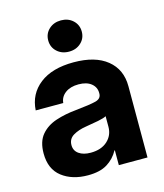

<svg xmlns="http://www.w3.org/2000/svg" viewBox="-111 -817 775 910"><g transform="rotate(-15 276.5 -362.5)"><path d="M208.5 8.8Q131.3 8.8 81.3 -29.8Q31.2 -68.4 31.2 -145.5Q31.2 -203.6 59.1 -236.6Q86.9 -269.5 132.8 -284.7Q178.7 -299.8 232.4 -304.7Q303.2 -312 331.5 -319.3Q359.9 -326.7 359.9 -351.6V-355Q359.9 -383.3 337.4 -401.4Q314.9 -419.4 275.4 -419.4Q235.4 -419.4 210.4 -400.9Q185.5 -382.3 183.1 -352.5H47.9Q52.7 -432.1 113.3 -479.2Q173.8 -526.4 279.8 -526.4Q385.7 -526.4 443.8 -479.2Q502 -432.1 502 -349.6V0H361.3V-72.8H359.4Q338.9 -35.2 303.2 -13.2Q267.6 8.8 208.5 8.8ZM248.5 -91.3Q300.3 -91.3 330.6 -118.9Q360.8 -146.5 360.8 -188.5V-240.2Q348.6 -233.4 320.3 -227.8Q292 -222.2 257.3 -216.8Q220.2 -210.9 194.6 -195.6Q168.9 -180.2 168.9 -149.4Q168.9 -122.1 190.7 -106.7Q212.4 -91.3 248.5 -91.3ZM273.4 -580.6Q237.8 -580.6 214.4 -602.3Q190.9 -624 190.9 -657.2Q190.9 -690.4 214.4 -712.2Q237.8 -733.9 273.4 -733.9Q308.6 -733.9 332 -712.2Q355.5 -690.4 355.5 -657.2Q355.5 -624 332 -602.3Q308.6 -580.6 273.4 -580.6Z"/></g></svg>

Font: Inter Display
Style: Bold
Weight: 700
Designer: Rasmus Andersson
Foundry: rsms
Version: Version 4.001;git-9221beed3